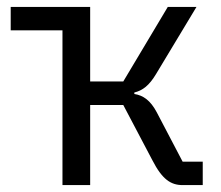

<svg xmlns="http://www.w3.org/2000/svg" viewBox="-20 -536 640 556"><path d="M160.9 0H241.1V-231.9H337L421.2 -72.1C449.9 -16 475.1 0 508.9 0H567.1V-67.8H508.9L433.9 -210.9C415.8 -245 394.9 -259.9 369 -263.8V-268.1C393.1 -274.1 411.9 -288 432.2 -322.1L549 -516H465.9L337 -300.1H241.1V-516H11V-448.2H160.9Z"/></svg>

Font: Margiela Mono
Style: Regular
Weight: 400
Designer: Mike Abbink, Paul van der Laan, Pieter van Rosmalen
Foundry: Bold Monday
Version: Version 2.003 2021